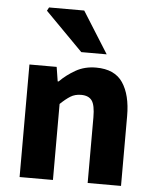

<svg xmlns="http://www.w3.org/2000/svg" viewBox="-53 -798 679 843"><g transform="rotate(5 286.0 -376.5)"><path d="M65 0V-496H185L195 -433H199Q230 -464 269 -486Q308 -508 358 -508Q440 -508 476 -454.5Q512 -401 512 -308V0H365V-289Q365 -343 350.5 -363Q336 -383 303 -383Q276 -383 256 -370.5Q236 -358 212 -335V0ZM287 -570 121 -738 129 -753H284L399 -570Z"/></g></svg>

Font: Mada
Style: Bold
Weight: 700
Designer: Khaled Hosny
Version: Version 1.5